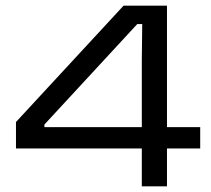

<svg xmlns="http://www.w3.org/2000/svg" viewBox="-20 -659 745 679"><path d="M481.5 0V-448.5L483 -574H465.5L137 -218.5V-170L101 -209.5H688V-134H36.5V-227.5L417 -639H570.5V0Z"/></svg>

Font: Anek Gujarati Expanded
Style: Regular
Weight: 400
Width: 7
Designer: Mrunmayee Ghaisas (Gujarati), Yesha Goshar (Latin)
Foundry: Ek Type
Version: Version 1.003